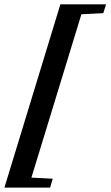

<svg xmlns="http://www.w3.org/2000/svg" viewBox="-48 -730 500 868"><path d="M-28 118 225 -710.5H431.5L419 -670.5L320 -665.5L94 73L190.5 78L178.5 118Z"/></svg>

Font: Newsreader 36pt ExtraBold
Style: Italic
Weight: 800
Italic angle: -17°
Designer: Hugues Gentile
Foundry: Production Type
Version: Version 1.003